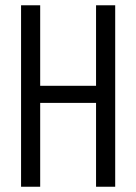

<svg xmlns="http://www.w3.org/2000/svg" viewBox="-20 -710 518 730"><path d="M418 -689.9V0H345.2V-318.8H132.8V0H60.1V-689.9H132.8V-383.8H345.2V-689.9Z"/></svg>

Font: D-DIN Condensed
Style: Regular
Weight: 400
Width: 3
Designer: Charles Nix
Foundry: Datto Inc.
Version: Version 1.00